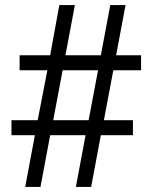

<svg xmlns="http://www.w3.org/2000/svg" viewBox="-20 -734 599 754"><path d="M79 0 117 -203H25V-262H128L166 -458H57V-517H177L213 -714H274L237 -517H376L413 -714H473L436 -517H534V-458H425L388 -262H502V-203H376L338 0H278L316 -203H177L139 0ZM189 -262H328L365 -458H226Z"/></svg>

Font: Noto Serif Lao
Style: Regular
Weight: 400
Designer: Monotype Design Team
Foundry: Monotype Imaging Inc.
Version: Version 2.003